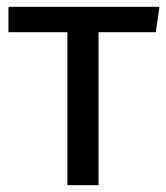

<svg xmlns="http://www.w3.org/2000/svg" viewBox="-20 -547 491 567"><path d="M440 -452H271V0H179V-452H5V-527H451Z"/></svg>

Font: Fira Sans
Style: Regular
Weight: 400
Designer: bBox Type GmbH & Carrois Corporate GbR & Edenspiekermann AG
Foundry: bBox Type GmbH & Carrois Corporate GbR & Edenspiekermann AG
Version: Version 4.301